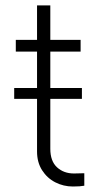

<svg xmlns="http://www.w3.org/2000/svg" viewBox="-20 -677 372 706"><path d="M32.2 -353.5H116.2V-487.3H38.1V-530.3H116.2V-657.2H165V-530.3H276.4V-487.3H165V-353.5H281.2V-313.5H165V-129.9Q165 -84.5 189.7 -61.8Q214.4 -39.1 252 -39.1L290 -40V5.9Q275.4 8.8 248 8.8Q213.4 8.8 183.3 -6.6Q153.3 -22 134.8 -51Q116.2 -80.1 116.2 -120.1V-313.5H32.2Z"/></svg>

Font: Pretendard ExtraLight
Style: Regular
Weight: 200
Designer: Base glyphs from Inter by Rasmus Andersson; Hangeul glyphs from Noto Sans CJK(Source Han Sans) by Jang Soo-young and Kan
Foundry: Kil Hyung-jin
Version: Version 1.309